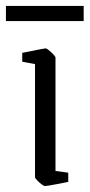

<svg xmlns="http://www.w3.org/2000/svg" viewBox="-42 -618 302 647"><path d="M109 9Q106 9 98 3Q90 -3 83 -10.5Q76 -18 76 -21V-402L33 -410V-440Q33 -440 43.5 -442Q54 -444 69 -447Q84 -450 96.5 -452.5Q109 -455 112 -455Q115 -455 123 -448.5Q131 -442 138 -434.5Q145 -427 145 -424V-42L188 -36V-5Q188 -5 177.5 -3Q167 -1 152 2Q137 5 124.5 7Q112 9 109 9ZM-22 -547V-598H240V-547Z"/></svg>

Font: Grenze Gotisch Light
Style: Regular
Weight: 300
Designer: Renata Polastri
Foundry: Omnibus-Type
Version: Version 1.001